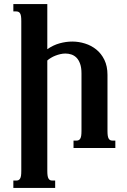

<svg xmlns="http://www.w3.org/2000/svg" viewBox="-20 -736 631 955"><path d="M85.9 -630.9Q85.9 -646 84.5 -655.3Q83 -664.6 79.6 -669.9Q76.2 -675.3 71.3 -677.2Q66.4 -679.2 60.1 -679.2H46.4V-715.8H215.3V-491.2Q244.6 -511.7 276.6 -520.5Q308.6 -529.3 339.8 -529.3Q371.6 -529.3 402.8 -519.5Q434.1 -509.8 459 -489.7Q483.9 -469.7 499.3 -438.2Q514.6 -406.7 514.6 -363.8V-85Q514.6 -69.8 516.1 -60.5Q517.6 -51.3 521 -45.9Q524.4 -40.5 529.1 -38.6Q533.7 -36.6 540.5 -36.6H553.7V0H345.7V-36.6H359.4Q365.7 -36.6 370.6 -38.6Q375.5 -40.5 378.9 -45.9Q382.3 -51.3 383.8 -60.5Q385.3 -69.8 385.3 -85V-371.1Q385.3 -399.9 378.4 -418.9Q371.6 -438 360.4 -449.2Q349.1 -460.4 334.7 -465.1Q320.3 -469.7 305.2 -469.7Q293 -469.7 280.3 -466.8Q267.6 -463.9 255.6 -459.2Q243.7 -454.6 233.2 -448.2Q222.7 -441.9 215.3 -435.1V113.8Q215.3 128.9 216.8 138.2Q218.3 147.5 221.7 152.8Q225.1 158.2 229.7 160.2Q234.4 162.1 241.2 162.1H254.4V198.7H46.4V162.1H60.1Q66.4 162.1 71.3 160.2Q76.2 158.2 79.6 152.8Q83 147.5 84.5 138.2Q85.9 128.9 85.9 113.8Z"/></svg>

Font: Arian AMU Serif
Style: Bold
Weight: 700
Designer: Ruben Hakobyan (Tarumian)
Foundry: Ruben Hakobyan (Tarumian)
Version: Version 1.002